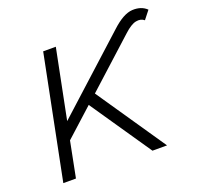

<svg xmlns="http://www.w3.org/2000/svg" viewBox="-129 -886 1065 1028"><g transform="rotate(-20 404.0 -372.5)"><path d="M62 0 202 -700H274L195 -305L608 -680Q675 -742 726 -744.5Q777 -747 808 -717L771 -670Q752 -686 723.5 -680.5Q695 -675 655 -638L385 -393L653 0H570L333 -347L174 -203L134 0Z"/></g></svg>

Font: Montserrat
Style: Italic
Weight: 400
Italic angle: -11.3°
Designer: Julieta Ulanovsky
Foundry: Julieta Ulanovsky
Version: Version 9.000; ttfautohint (v1.8.4.7-5d5b)